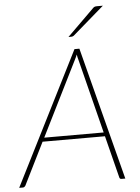

<svg xmlns="http://www.w3.org/2000/svg" viewBox="-79 -965 737 1012"><g transform="rotate(-5 289.0 -459.0)"><path d="M0 0ZM542.5 0H522Q514 0 511.5 -8L455 -231.5H125L14 -8Q11.5 -4.5 8.2 -2.2Q5 0 1 0H-19L335 -703H361ZM135.5 -252H450L351 -644.5Q349 -651.5 347.2 -658.5Q345.5 -665.5 344.5 -673.5Q341 -665.5 337.8 -658.5Q334.5 -651.5 331 -644.5ZM504 -918 337.5 -774Q331.5 -769.5 324.5 -769.5H309L450.5 -909Q455.5 -914.5 460.2 -916.2Q465 -918 473.5 -918Z"/></g></svg>

Font: Lato Thin
Style: Italic
Weight: 200
Italic angle: -7°
Designer: Lukasz Dziedzic
Foundry: tyPoland Lukasz Dziedzic
Version: Version 2.007; 2014-02-27